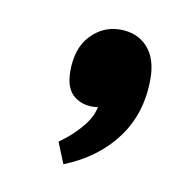

<svg xmlns="http://www.w3.org/2000/svg" viewBox="-40 -625 260 287"><g transform="rotate(10 89.5 -481.5)"><path d="M60 -407Q63 -409 73.5 -417.5Q84 -426 95 -439.5Q106 -453 109 -468Q88 -465 73.5 -476Q59 -487 59 -514Q59 -549 77.5 -568.5Q96 -588 122 -588Q148 -588 163.5 -571Q179 -554 179 -523Q179 -471 151 -433Q123 -395 73 -375Z"/></g></svg>

Font: Neutral Grotesk
Style: Italic
Weight: 400
Italic angle: -8°
Designer: Nawras Khrais
Foundry: Nawras Khrais
Version: Version 1.000